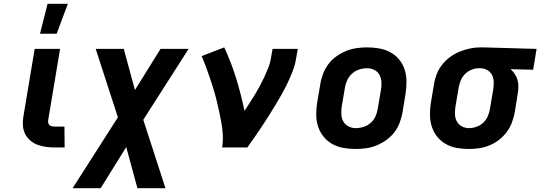

<svg xmlns="http://www.w3.org/2000/svg" viewBox="-20 -778 2851 1013"><path d="M321 0H270Q246 0 223 -3Q200 -6 178.5 -14Q157 -22 140 -36.5Q123 -51 113 -70.5Q103 -90 101 -113.5Q99 -137 103 -161L163 -520H297L234 -143Q233 -135 235 -128Q237 -121 242 -117Q247 -113 254.5 -111.5Q262 -110 269 -110H320ZM191 -600 231 -758H338L279 -600Z M363 215 602 -159 485 -520H633L692 -303L827 -520H975L736 -146L853 215H705L646 -2L511 215Z M1152 0Q1157 -33 1155.5 -65Q1154 -97 1148.5 -128Q1143 -159 1136.5 -189Q1130 -219 1122.5 -249.5Q1115 -280 1106 -309.5Q1097 -339 1087 -368Q1077 -397 1066.5 -425.5Q1056 -454 1044 -482L1163 -528Q1200 -449 1226 -364.5Q1252 -280 1270 -193Q1284 -215 1298.5 -237Q1313 -259 1326.5 -281.5Q1340 -304 1352 -326.5Q1364 -349 1375 -372.5Q1386 -396 1395.5 -420Q1405 -444 1409 -468L1418 -520H1551L1542 -468Q1537 -436 1525 -405Q1513 -374 1499 -344Q1485 -314 1468.5 -284.5Q1452 -255 1434.5 -226Q1417 -197 1399 -168.5Q1381 -140 1362.5 -112Q1344 -84 1324.5 -56Q1305 -28 1285 0Z M1857 8Q1824 8 1792.5 2.5Q1761 -3 1734.5 -17.5Q1708 -32 1688.5 -55.5Q1669 -79 1659 -108Q1649 -137 1648.5 -169.5Q1648 -202 1653 -234L1670 -334Q1674 -361 1684.5 -388.5Q1695 -416 1712.5 -439.5Q1730 -463 1754.5 -480.5Q1779 -498 1806 -509Q1833 -520 1861 -524Q1889 -528 1916 -528Q1949 -528 1980.5 -522.5Q2012 -517 2039 -502.5Q2066 -488 2085.5 -464.5Q2105 -441 2114.5 -412Q2124 -383 2124.5 -350.5Q2125 -318 2120 -286L2104 -186Q2099 -159 2089 -131.5Q2079 -104 2061 -80.5Q2043 -57 2018.5 -39.5Q1994 -22 1967.5 -11Q1941 0 1912.5 4Q1884 8 1857 8ZM1857 -102Q1878 -102 1898.5 -108.5Q1919 -115 1935.5 -129.5Q1952 -144 1961 -164Q1970 -184 1973 -204L1990 -304Q1994 -325 1992.5 -345.5Q1991 -366 1982 -383Q1973 -400 1955 -409Q1937 -418 1917 -418Q1896 -418 1875.5 -411.5Q1855 -405 1838.5 -390.5Q1822 -376 1812.5 -356Q1803 -336 1800 -316L1783 -216Q1780 -195 1781 -174.5Q1782 -154 1791.5 -137Q1801 -120 1819 -111Q1837 -102 1857 -102Z M2453 8Q2421 8 2390 2.5Q2359 -3 2332.5 -18Q2306 -33 2287 -56.5Q2268 -80 2258.5 -109Q2249 -138 2248.5 -170Q2248 -202 2253 -234L2270 -334Q2274 -361 2284.5 -387.5Q2295 -414 2313 -437Q2331 -460 2355 -477.5Q2379 -495 2405 -505.5Q2431 -516 2458.5 -522Q2486 -528 2513 -528H2531L2811 -520L2793 -410L2674 -413Q2686 -402 2695.5 -388Q2705 -374 2710 -357.5Q2715 -341 2715 -322.5Q2715 -304 2712 -286L2696 -186Q2691 -159 2681 -132Q2671 -105 2653.5 -81.5Q2636 -58 2612.5 -40Q2589 -22 2562.5 -11Q2536 0 2508 4Q2480 8 2453 8ZM2454 -102Q2474 -102 2494 -109Q2514 -116 2529.5 -130.5Q2545 -145 2553.5 -164.5Q2562 -184 2565 -204L2582 -304Q2585 -323 2585 -342.5Q2585 -362 2577.5 -379Q2570 -396 2554.5 -406Q2539 -416 2520 -418H2507Q2487 -418 2467.5 -410Q2448 -402 2433.5 -387.5Q2419 -373 2411 -354Q2403 -335 2400 -316L2383 -216Q2380 -196 2380.5 -175.5Q2381 -155 2390 -138Q2399 -121 2416.5 -111.5Q2434 -102 2454 -102Z"/></svg>

Font: Iosevka Aile Extrabold
Style: Italic
Weight: 800
Italic angle: -9°
Designer: Belleve Invis
Foundry: Belleve Invis
Version: Version 31.1.0; ttfautohint (v1.8.4)